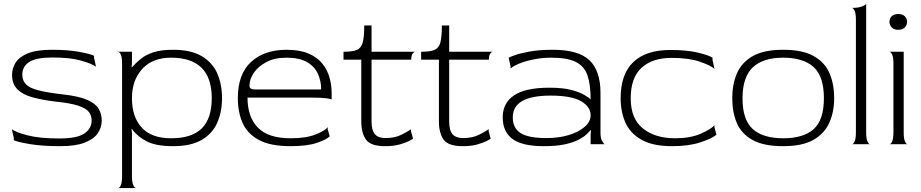

<svg xmlns="http://www.w3.org/2000/svg" viewBox="-20 -730 4665 972"><path d="M284 10Q196 10 134.5 0Q73 -10 50 -20V-30L40 -76Q58 -61 119 -45Q180 -29 280 -29Q371 -29 407.5 -54.5Q444 -80 444 -120Q444 -144 430.5 -162.5Q417 -181 377.5 -194.5Q338 -208 259 -216Q193 -224 144 -237.5Q95 -251 68 -278Q41 -305 41 -351Q41 -383 58.5 -412Q76 -441 120 -459.5Q164 -478 243 -478Q322 -478 378 -468Q434 -458 456 -448V-438L466 -392Q447 -407 391 -423Q335 -439 246 -439Q164 -439 128.5 -416.5Q93 -394 93 -352Q93 -322 111.5 -303Q130 -284 175 -272.5Q220 -261 299 -252Q380 -243 422.5 -224Q465 -205 480 -178.5Q495 -152 495 -119Q495 -85 475 -55.5Q455 -26 409 -8Q363 10 284 10Z M578 222Q585 222 591.5 208Q598 194 598 162V-408Q598 -440 591.5 -453.5Q585 -467 578 -468H648V-410L646 -391L648 -389Q667 -411 692 -431.5Q717 -452 756 -465Q795 -478 856 -478Q947 -478 1001.5 -445.5Q1056 -413 1080 -358Q1104 -303 1104 -233Q1104 -164 1080 -109Q1056 -54 1001.5 -22Q947 10 856 10Q770 10 722.5 -14.5Q675 -39 648 -77L646 -76L648 -57V162Q648 194 655 208Q662 222 669 222ZM846 -30Q951 -30 1001.5 -80Q1052 -130 1052 -233Q1052 -438 846 -438Q752 -438 700 -381Q648 -324 648 -232Q648 -138 697.5 -84Q747 -30 846 -30Z M1451 10Q1349 10 1290.5 -21.5Q1232 -53 1208 -108Q1184 -163 1184 -233Q1184 -355 1251 -416.5Q1318 -478 1431 -478Q1497 -478 1541.5 -459Q1586 -440 1611.5 -408.5Q1637 -377 1648 -338Q1659 -299 1659 -258V-226Q1658 -229 1632.5 -232.5Q1607 -236 1549 -236H1233Q1233 -138 1285.5 -84Q1338 -30 1451 -30Q1529 -30 1577 -49Q1625 -68 1639 -86V-76L1649 -40Q1635 -24 1585 -7Q1535 10 1451 10ZM1271 -277H1606Q1606 -319 1589.5 -356Q1573 -393 1534.5 -415.5Q1496 -438 1431 -438Q1370 -438 1328 -415.5Q1286 -393 1264.5 -360.5Q1243 -328 1243 -297Q1243 -287 1249 -282Q1255 -277 1271 -277Z M1930 10Q1857 10 1833 -23Q1809 -56 1809 -116V-428H1719V-468Q1765 -468 1787 -477.5Q1809 -487 1816.5 -515.5Q1824 -544 1824 -601H1861V-468H2082Q2075 -467 2068.5 -458Q2062 -449 2062 -428H1861V-115Q1861 -70 1878 -50.5Q1895 -31 1931 -31Q1978 -31 2011.5 -47.5Q2045 -64 2061 -76V-65L2071 -28Q2068 -25 2050.5 -16Q2033 -7 2002.5 1.5Q1972 10 1930 10Z M2323 10Q2250 10 2226 -23Q2202 -56 2202 -116V-428H2112V-468Q2158 -468 2180 -477.5Q2202 -487 2209.5 -515.5Q2217 -544 2217 -601H2254V-468H2475Q2468 -467 2461.5 -458Q2455 -449 2455 -428H2254V-115Q2254 -70 2271 -50.5Q2288 -31 2324 -31Q2371 -31 2404.5 -47.5Q2438 -64 2454 -76V-65L2464 -28Q2461 -25 2443.5 -16Q2426 -7 2395.5 1.5Q2365 10 2323 10Z M2733 10Q2624 10 2574.5 -26.5Q2525 -63 2525 -136Q2525 -208 2582 -247Q2639 -286 2761 -286Q2830 -286 2873 -274.5Q2916 -263 2939 -249Q2962 -235 2970 -227Q2970 -302 2954 -348.5Q2938 -395 2895 -416.5Q2852 -438 2771 -438Q2725 -438 2682.5 -429.5Q2640 -421 2608.5 -408Q2577 -395 2565 -383V-393L2555 -438Q2560 -441 2586 -450.5Q2612 -460 2660.5 -469Q2709 -478 2779 -478Q2909 -478 2964.5 -424.5Q3020 -371 3020 -260V-60Q3020 -32 3026.5 -19.5Q3033 -7 3040 0H2970V-51L2972 -70L2970 -71Q2964 -64 2950 -50.5Q2936 -37 2909.5 -23Q2883 -9 2840.5 0.5Q2798 10 2733 10ZM2746 -31Q2808 -31 2858.5 -46Q2909 -61 2939.5 -87.5Q2970 -114 2970 -147Q2970 -189 2922 -217.5Q2874 -246 2767 -246Q2576 -246 2576 -136Q2576 -81 2616 -56Q2656 -31 2746 -31Z M3383 10Q3286 10 3228.5 -22Q3171 -54 3146.5 -109Q3122 -164 3122 -233Q3122 -355 3186.5 -416Q3251 -477 3373 -477Q3456 -477 3511.5 -464Q3567 -451 3587 -438V-428L3597 -381Q3578 -399 3522 -418Q3466 -437 3380 -437Q3283 -437 3228 -387Q3173 -337 3173 -232Q3173 -129 3235 -79.5Q3297 -30 3397 -30Q3474 -30 3526 -52.5Q3578 -75 3597 -96V-86L3607 -48Q3585 -29 3526 -9.5Q3467 10 3383 10Z M3945 10Q3845 10 3788.5 -22Q3732 -54 3709.5 -109Q3687 -164 3687 -233Q3687 -303 3710.5 -358Q3734 -413 3790 -445.5Q3846 -478 3945 -478Q4044 -478 4100.5 -445.5Q4157 -413 4180 -358Q4203 -303 4203 -233Q4203 -164 4178.5 -109Q4154 -54 4098 -22Q4042 10 3945 10ZM3945 -30Q4048 -30 4099.5 -76.5Q4151 -123 4151 -233Q4151 -343 4099 -390.5Q4047 -438 3945 -438Q3843 -438 3791 -389Q3739 -340 3739 -232Q3739 -124 3790.5 -77Q3842 -30 3945 -30Z M4293 0Q4300 0 4306.5 -14Q4313 -28 4313 -60V-630Q4313 -662 4306.5 -675.5Q4300 -689 4293 -690Q4323 -690 4341.5 -696.5Q4360 -703 4365 -710V-60Q4365 -28 4371.5 -14Q4378 0 4385 0Z M4527 -579Q4506 -579 4494.5 -591Q4483 -603 4483 -619Q4483 -636 4494 -647.5Q4505 -659 4527 -659Q4549 -659 4560.5 -647.5Q4572 -636 4572 -619Q4572 -603 4560.5 -591Q4549 -579 4527 -579ZM4483 0Q4490 0 4496.5 -14Q4503 -28 4503 -60V-408Q4503 -440 4496.5 -453.5Q4490 -467 4483 -468H4555V-60Q4555 -28 4561.5 -14Q4568 0 4575 0Z"/></svg>

Font: Red Rose Light
Style: Regular
Weight: 300
Designer: Jaikishan Patel
Version: Version 1.001; ttfautohint (v1.8.3)